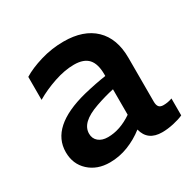

<svg xmlns="http://www.w3.org/2000/svg" viewBox="-116 -605 747 738"><g transform="rotate(-30 257.5 -236.0)"><path d="M327 -47Q294 -21 254.5 -5.5Q215 10 173 10Q117 10 81 -23Q45 -56 45 -109Q45 -222 222 -267Q280 -281 323 -287V-294Q323 -341 303 -363Q283 -385 240 -385Q199 -385 151.5 -369Q104 -353 65 -330V-432Q97 -452 147 -467Q197 -482 250 -482Q338 -482 386.5 -435.5Q435 -389 435 -303V-109Q435 -93 441 -85.5Q447 -78 461 -78Q481 -78 500 -85V-10Q483 -2 456 4Q429 10 405 10Q341 10 327 -47ZM215 -78Q269 -78 323 -115V-228Q285 -220 242 -205Q199 -190 178.5 -170.5Q158 -151 158 -126Q158 -104 173.5 -91Q189 -78 215 -78Z"/></g></svg>

Font: Madhuban Medium
Style: Regular
Weight: 500
Designer: jaikishan Patel
Foundry: MagicType
Version: Version 1.000